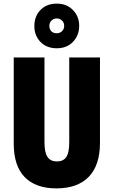

<svg xmlns="http://www.w3.org/2000/svg" viewBox="-20 -1032 628 1062"><path d="M533 -242Q533 -118 471 -54Q409 10 292 10Q178 10 117 -52Q56 -114 56 -238V-714H226V-246Q226 -188 243 -163.5Q260 -139 294 -139Q330 -139 346.5 -163Q363 -187 363 -247V-714H533ZM294 -765Q238 -765 204 -800Q170 -835 170 -888Q170 -942 204 -977Q238 -1012 294 -1012Q349 -1012 383.5 -976.5Q418 -941 418 -889Q418 -837 384 -801Q350 -765 294 -765ZM294 -848Q311 -848 323 -859.5Q335 -871 335 -889Q335 -907 323 -918.5Q311 -930 294 -930Q277 -930 265 -918.5Q253 -907 253 -889Q253 -871 263.5 -859.5Q274 -848 294 -848Z"/></svg>

Font: Noto Sans Tamil ExtraCondensed Black
Style: Regular
Weight: 900
Width: 2
Designer: Jelle Bosma - Monotype Design Team
Foundry: Monotype Imaging Inc.
Version: Version 2.004; ttfautohint (v1.8.4.7-5d5b)